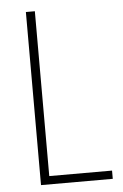

<svg xmlns="http://www.w3.org/2000/svg" viewBox="-52 -752 504 789"><g transform="rotate(-5 200.0 -357.0)"><path d="M85 0H381V-34H122V-714H85Z"/></g></svg>

Font: Noto Sans Bengali Condensed ExtraLight
Style: Regular
Weight: 200
Width: 3
Designer: Joana Ranito - Universal Thirst; Jelle Bosma - Monotype Design Team
Foundry: Universal Thirst ehf.
Version: Version 3.000